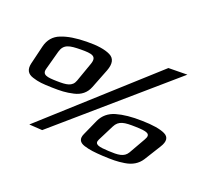

<svg xmlns="http://www.w3.org/2000/svg" viewBox="-208 -980 1301 1224"><g transform="rotate(30 442.5 -368.5)"><path d="M389 -526C399 -579 386 -612 348 -623C310 -634 256 -633 185 -619C116 -606 61 -587 21 -562C-19 -538 -41 -500 -44 -451L-52 -321C-54 -277 -35 -254 5 -249C47 -243 77 -246 138 -255C198 -264 231 -271 279 -291C323 -309 352 -341 361 -387ZM145 -306C80 -296 43 -294 48 -341L60 -473C66 -531 103 -543 177 -557C252 -571 288 -571 279 -512L256 -374C248 -326 210 -316 145 -306ZM846 -758 720 -734 132 21 221 11ZM927 -276C946 -322 938 -351 903 -361C868 -371 814 -370 744 -359C675 -349 619 -333 574 -311C532 -290 505 -258 493 -215L464 -100C454 -62 469 -41 507 -36C548 -31 578 -33 639 -40C700 -48 733 -53 782 -70C829 -86 861 -114 878 -154ZM653 -85C589 -77 552 -76 564 -117L599 -233C614 -284 652 -294 726 -305C801 -316 837 -316 817 -264L774 -144C758 -102 718 -93 653 -85Z"/></g></svg>

Font: Gamestation Warped
Style: Italic
Weight: 400
Designer: Jonas Hecksher
Foundry: Jonas Hecksher, Playtypeª, e-types AS
Version: Version 1.003